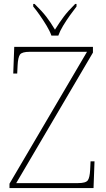

<svg xmlns="http://www.w3.org/2000/svg" viewBox="-20 -951 538 971"><path d="M28 0V-22L420 -689H130Q91 -689 81 -675Q71 -661 69 -620L67 -579H47L52 -714H450V-685L62 -25H375Q414 -25 424 -39Q434 -53 436 -93L438 -135H458L453 0ZM240 -771Q232 -794 216 -820.5Q200 -847 182 -873Q164 -899 148 -918V-931H155Q193 -894 214.5 -866Q236 -838 258 -801Q281 -838 302 -866Q323 -894 360 -931H367V-918Q352 -899 333.5 -873Q315 -847 299 -820.5Q283 -794 275 -771Z"/></svg>

Font: Noto Serif Myanmar Thin
Style: Regular
Weight: 100
Designer: Ben Mitchell and the Monotype Design Team
Foundry: Monotype Imaging Inc.
Version: Version 2.106; ttfautohint (v1.8.4.7-5d5b)